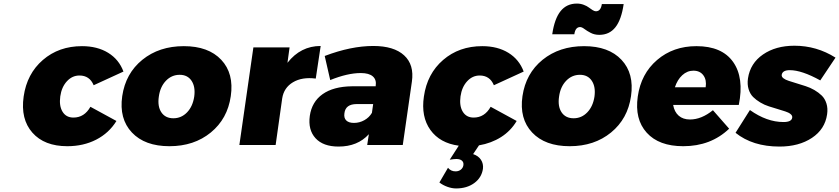

<svg xmlns="http://www.w3.org/2000/svg" viewBox="-20 -808 4676 1070"><path d="M111.8 -270Q129.9 -397 219 -473.9Q308.1 -550.8 437 -550.8Q522.5 -550.8 582.8 -513.7Q643.1 -476.6 668 -409.2L502 -333Q479.5 -387.2 422.9 -387.2Q382.3 -387.2 352.8 -355Q323.2 -322.8 315.9 -271Q308.6 -217.8 328.6 -185.3Q348.6 -152.8 389.2 -152.8Q450.2 -152.8 483.9 -212.9L628.9 -133.8Q587.4 -66.4 516.1 -29.8Q444.8 6.8 355 6.8Q227.1 6.8 160.4 -68.8Q93.8 -144.5 111.8 -270Z M661.1 -272Q679.7 -398.9 773.4 -474.9Q867.2 -550.8 1004.4 -550.8Q1141.6 -550.8 1213.1 -474.6Q1284.7 -398.4 1266.1 -272Q1248 -146 1154.8 -69.6Q1061.5 6.8 924.3 6.8Q787.1 6.8 715.1 -69.6Q643.1 -146 661.1 -272ZM865.2 -270Q856.9 -215.3 879.2 -182.1Q901.4 -148.9 946.3 -148.9Q990.7 -148.9 1022.5 -181.9Q1054.2 -214.8 1062.5 -270Q1069.8 -324.2 1047.6 -357.7Q1025.4 -391.1 981.4 -391.1Q936.5 -391.1 904.5 -357.7Q872.6 -324.2 865.2 -270Z M1314 0 1392.1 -543.9H1593.8L1582 -458Q1655.3 -551.8 1767.1 -551.8L1739.7 -370.1Q1663.6 -379.9 1612.8 -349.6Q1562 -319.3 1552.7 -259.8L1516.1 0Z M1706.5 -162.1Q1717.8 -240.7 1777.8 -283.2Q1837.9 -325.7 1940.4 -327.1H2073.7V-329.1Q2079.1 -363.3 2057.9 -382.1Q2036.6 -400.9 1990.7 -400.9Q1917 -400.9 1820.3 -361.8L1789.6 -496.1Q1936 -551.8 2060.5 -551.8Q2175.3 -551.8 2232.2 -499.5Q2289.1 -447.3 2275.4 -353L2224.6 0H2026.4L2035.6 -60.1Q1973.1 8.8 1866.7 8.8Q1780.8 8.8 1738.3 -37.8Q1695.8 -84.5 1706.5 -162.1ZM1899.4 -176.8Q1895.5 -150.9 1909.4 -137Q1923.3 -123 1952.6 -123Q1983.4 -123 2010.5 -138.2Q2037.6 -153.3 2052.7 -179.2L2059.6 -228H1967.8Q1905.3 -228 1899.4 -176.8Z M2342.3 -270Q2360.4 -397 2449.5 -473.9Q2538.6 -550.8 2667.5 -550.8Q2752.9 -550.8 2813.2 -513.7Q2873.5 -476.6 2898.4 -409.2L2732.4 -333Q2710 -387.2 2653.3 -387.2Q2612.8 -387.2 2583.3 -355Q2553.7 -322.8 2546.4 -271Q2539.1 -217.8 2559.1 -185.3Q2579.1 -152.8 2619.6 -152.8Q2680.7 -152.8 2714.4 -212.9L2859.4 -133.8Q2826.7 -78.6 2772.5 -44.2Q2718.3 -9.8 2649.4 2L2616.7 50.8Q2646 60.5 2660.4 82.5Q2674.8 104.5 2671.4 132.8Q2664.1 182.1 2623 212.2Q2582 242.2 2521.5 242.2Q2499 242.2 2473.6 233.2Q2448.2 224.1 2428.7 209L2476.6 127Q2492.7 147 2518.6 147Q2536.1 147 2548.1 137.5Q2560.1 127.9 2562.5 112.8Q2564.9 96.7 2554.4 87.4Q2543.9 78.1 2523.4 78.1Q2510.7 78.1 2486.3 82L2536.6 3.9Q2431.2 -10.3 2378.4 -84Q2325.7 -157.7 2342.3 -270Z M2891.6 -272Q2910.2 -398.9 3003.9 -474.9Q3097.7 -550.8 3234.9 -550.8Q3372.1 -550.8 3443.6 -474.6Q3515.1 -398.4 3496.6 -272Q3478.5 -146 3385.3 -69.6Q3292 6.8 3154.8 6.8Q3017.6 6.8 2945.6 -69.6Q2873.5 -146 2891.6 -272ZM3057.6 -617.2Q3070.3 -704.1 3104.2 -746.1Q3138.2 -788.1 3194.8 -788.1Q3215.3 -788.1 3233.2 -781.2Q3251 -774.4 3261 -766.6Q3271 -758.8 3282 -752Q3293 -745.1 3300.8 -745.1Q3328.1 -745.1 3334 -785.2H3455.6Q3442.9 -697.8 3409.4 -655.8Q3376 -613.8 3319.8 -613.8Q3293 -613.8 3272 -624.8Q3251 -635.7 3236.8 -646.5Q3222.7 -657.2 3212.9 -657.2Q3186.5 -657.2 3180.7 -617.2ZM3095.7 -270Q3087.4 -215.3 3109.6 -182.1Q3131.8 -148.9 3176.8 -148.9Q3221.2 -148.9 3252.9 -181.9Q3284.7 -214.8 3293 -270Q3300.3 -324.2 3278.1 -357.7Q3255.9 -391.1 3211.9 -391.1Q3167 -391.1 3135 -357.7Q3103 -324.2 3095.7 -270Z M3534.2 -270Q3552.2 -397 3642.1 -473.9Q3731.9 -550.8 3861.3 -550.8Q4003.4 -550.8 4065.7 -462.6Q4127.9 -374.5 4097.2 -223.1H3731.4Q3738.3 -184.1 3762.5 -163.1Q3786.6 -142.1 3825.2 -142.1Q3889.2 -142.1 3953.1 -193.8L4043.5 -90.8Q3941.4 6.8 3787.6 6.8Q3651.9 6.8 3584 -68.6Q3516.1 -144 3534.2 -270ZM3741.2 -321.8H3912.6Q3918.9 -362.3 3899.9 -388.2Q3880.9 -414.1 3844.2 -414.1Q3809.6 -414.1 3782.2 -388.9Q3754.9 -363.8 3741.2 -321.8Z M4079.1 -67.9 4159.2 -194.8Q4253.4 -127.9 4346.2 -127.9Q4392.1 -127.9 4395 -152.8Q4396.5 -163.6 4385.7 -172.4Q4375 -181.2 4356.4 -187Q4337.9 -192.9 4314 -200.2Q4290 -207.5 4265.1 -215.3Q4240.2 -223.1 4217.3 -236.8Q4194.3 -250.5 4177.2 -267.3Q4160.2 -284.2 4151.9 -311Q4143.6 -337.9 4148.4 -371.1Q4161.1 -455.6 4232.2 -504.4Q4303.2 -553.2 4407.2 -553.2Q4531.2 -553.2 4636.2 -486.8L4551.3 -359.9Q4448.2 -417 4381.3 -417Q4340.8 -417 4336.4 -391.1Q4335 -380.4 4345.9 -371.8Q4356.9 -363.3 4376.2 -357.2Q4395.5 -351.1 4419.9 -343.5Q4444.3 -335.9 4469.7 -327.9Q4495.1 -319.8 4518.6 -306.2Q4542 -292.5 4559.6 -275.4Q4577.1 -258.3 4585.7 -231.2Q4594.2 -204.1 4589.4 -170.9Q4577.6 -87.9 4504.9 -39.6Q4432.1 8.8 4324.2 8.8Q4174.3 8.8 4079.1 -67.9Z"/></svg>

Font: Trueno ExtraBold
Style: Italic
Weight: 800
Designer: Julieta Ulanovsky
Foundry: Julieta Ulanovsky
Version: Version 3.001b | FøM Fix